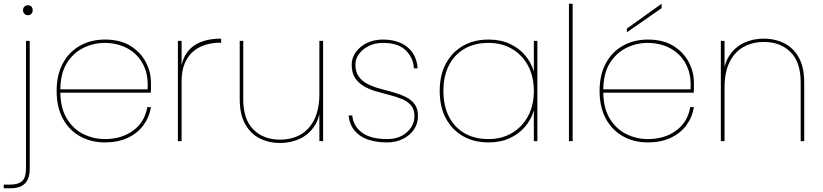

<svg xmlns="http://www.w3.org/2000/svg" viewBox="-45 -760 4431 1034"><path d="M105 -678Q95 -678 87 -685Q79 -692 79 -705Q79 -718 87 -725Q95 -732 105 -732Q116 -732 123.5 -725Q131 -718 131 -705Q131 -692 123.5 -685Q116 -678 105 -678ZM95 -540H115V152Q115 182 105 205Q95 228 72.5 241Q50 254 11 254H-25V234H11Q53 234 74 215.5Q95 197 95 146Z M270 -261V-279H750Q754 -344 735.5 -391.5Q717 -439 683.5 -469.5Q650 -500 607.5 -514.5Q565 -529 520 -529Q459 -529 404 -502Q349 -475 314.5 -419Q280 -363 280 -275V-267Q280 -179 314.5 -122Q349 -65 404 -38Q459 -11 520 -11Q610 -11 672.5 -57Q735 -103 748 -183H768Q759 -128 727 -85Q695 -42 642.5 -17.5Q590 7 520 7Q445 7 386 -26Q327 -59 293.5 -121Q260 -183 260 -270Q260 -357 293.5 -419Q327 -481 386 -514Q445 -547 520 -547Q603 -547 658 -512.5Q713 -478 740.5 -425Q768 -372 768 -315Q768 -296 768 -285.5Q768 -275 767 -261Z M933 -321 926 -341Q926 -393 939.5 -432.5Q953 -472 980.5 -498.5Q1008 -525 1049.5 -538.5Q1091 -552 1146 -552V-530H1137Q1101 -530 1064.5 -519.5Q1028 -509 998.5 -485.5Q969 -462 951 -421.5Q933 -381 933 -321ZM913 0V-540H933V0Z M1695 -540V0H1675V-540ZM1265 -540V-225Q1265 -117 1319.5 -62.5Q1374 -8 1463 -8Q1525 -8 1572.5 -34.5Q1620 -61 1647.5 -116Q1675 -171 1675 -255L1682 -202Q1680 -130 1649.5 -83Q1619 -36 1570.5 -13Q1522 10 1463 10Q1404 10 1354.5 -14.5Q1305 -39 1275.5 -91.5Q1246 -144 1246 -227V-540Z M2039 7Q1982 7 1937.5 -8Q1893 -23 1865.5 -55.5Q1838 -88 1832 -138H1852Q1858 -80 1905 -45.5Q1952 -11 2040 -11Q2086 -11 2118.5 -28.5Q2151 -46 2169 -74Q2187 -102 2187 -135Q2187 -171 2168.5 -192.5Q2150 -214 2120 -226.5Q2090 -239 2054 -248Q2018 -257 1982 -267.5Q1946 -278 1916 -295Q1886 -312 1867.5 -339.5Q1849 -367 1849 -412Q1849 -448 1871 -479Q1893 -510 1931 -528.5Q1969 -547 2018 -547Q2072 -547 2113 -528.5Q2154 -510 2177.5 -475.5Q2201 -441 2204 -392H2184Q2181 -449 2140 -489Q2099 -529 2018 -529Q1975 -529 1941.5 -512.5Q1908 -496 1888.5 -469.5Q1869 -443 1869 -412Q1869 -372 1887.5 -347Q1906 -322 1936 -307Q1966 -292 2001.5 -282.5Q2037 -273 2073 -263Q2109 -253 2139 -238.5Q2169 -224 2187.5 -199.5Q2206 -175 2206 -135Q2206 -94 2184 -62Q2162 -30 2124 -11.5Q2086 7 2039 7Z M2323 -270Q2323 -356 2356.5 -418Q2390 -480 2449 -513.5Q2508 -547 2586 -547Q2651 -547 2700.5 -524Q2750 -501 2783 -462Q2816 -423 2830 -375V-540H2849V0H2830V-165Q2816 -117 2783 -78Q2750 -39 2700.5 -16Q2651 7 2586 7Q2508 7 2449 -26.5Q2390 -60 2356.5 -122Q2323 -184 2323 -270ZM2830 -270Q2830 -348 2798.5 -406.5Q2767 -465 2712 -497Q2657 -529 2586 -529Q2512 -529 2457.5 -498Q2403 -467 2373 -409Q2343 -351 2343 -270Q2343 -190 2373 -131.5Q2403 -73 2457.5 -42Q2512 -11 2586 -11Q2657 -11 2712 -43.5Q2767 -76 2798.5 -134Q2830 -192 2830 -270Z M3019 0V-740H3039V0Z M3194 -261V-279H3674Q3678 -344 3659.5 -391.5Q3641 -439 3607.5 -469.5Q3574 -500 3531.5 -514.5Q3489 -529 3444 -529Q3383 -529 3328 -502Q3273 -475 3238.5 -419Q3204 -363 3204 -275V-267Q3204 -179 3238.5 -122Q3273 -65 3328 -38Q3383 -11 3444 -11Q3534 -11 3596.5 -57Q3659 -103 3672 -183H3692Q3683 -128 3651 -85Q3619 -42 3566.5 -17.5Q3514 7 3444 7Q3369 7 3310 -26Q3251 -59 3217.5 -121Q3184 -183 3184 -270Q3184 -357 3217.5 -419Q3251 -481 3310 -514Q3369 -547 3444 -547Q3527 -547 3582 -512.5Q3637 -478 3664.5 -425Q3692 -372 3692 -315Q3692 -296 3692 -285.5Q3692 -275 3691 -261ZM3331 -606 3518 -740V-716L3331 -586Z M3837 0V-540H3857V0ZM4267 0V-317Q4267 -425 4212.5 -479.5Q4158 -534 4069 -534Q4008 -534 3960 -507.5Q3912 -481 3884.5 -426.5Q3857 -372 3857 -287L3849 -340Q3852 -412 3882 -459Q3912 -506 3961 -529Q4010 -552 4069 -552Q4128 -552 4177.5 -527.5Q4227 -503 4256.5 -451Q4286 -399 4286 -315V0Z"/></svg>

Font: Poppins Variable
Style: Regular
Weight: 100
Designer: Jonny Pinhorn
Foundry: Indian Type Foundry
Version: Version 6.000